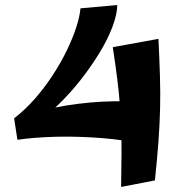

<svg xmlns="http://www.w3.org/2000/svg" viewBox="-20 -732 726 761"><path d="M113 -239 36 -263Q80 -297 118.5 -341Q157 -385 189 -434Q221 -483 244.5 -531.5Q268 -580 282 -623Q296 -666 299 -699L445 -712Q444 -674 425.5 -625Q407 -576 374 -522Q341 -468 299 -414.5Q257 -361 209.5 -315.5Q162 -270 113 -239ZM563 -159Q471 -178 379.5 -185Q288 -192 203.5 -190Q119 -188 49 -178L36 -263Q149 -299 244 -314Q339 -329 427 -330.5Q515 -332 604 -327ZM460 9Q461 -59 461.5 -113.5Q462 -168 460.5 -215.5Q459 -263 455.5 -312Q452 -361 445 -417Q438 -473 427 -545L608 -578Q612 -497 614 -430.5Q616 -364 614.5 -301.5Q613 -239 608 -170.5Q603 -102 594 -17Z"/></svg>

Font: Marhey Medium
Style: Regular
Weight: 500
Designer: Nur Syamsi & Bustanul Arifin
Foundry: Namelatype
Version: Version 1.000